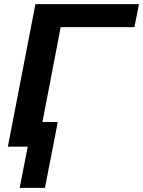

<svg xmlns="http://www.w3.org/2000/svg" viewBox="-20 -708 691 927"><path d="M151 -688H651L629 -577H273L185 -119H259L197 199H75L114 0H18Z"/></svg>

Font: Libra Sans
Style: Bold Italic
Weight: 700
Italic angle: -12°
Foundry: Context Ltd
Version: Version 1.002